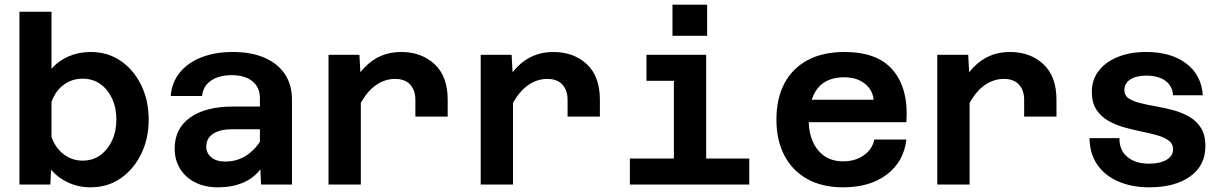

<svg xmlns="http://www.w3.org/2000/svg" viewBox="-20 -788 5240 820"><path d="M367 -566Q440 -566 495.5 -528Q551 -490 583 -424.5Q615 -359 615 -277Q615 -196 583 -130.5Q551 -65 495.5 -26.5Q440 12 367 12Q315 12 271 -8.5Q227 -29 198 -63L195 0H63V-738H200V-494Q229 -528 272.5 -547Q316 -566 367 -566ZM333 -102Q376 -102 408 -125Q440 -148 458.5 -187.5Q477 -227 477 -277Q477 -328 458.5 -367.5Q440 -407 408 -429.5Q376 -452 333 -452Q287 -452 251.5 -425.5Q216 -399 200 -352V-203Q216 -157 251.5 -129.5Q287 -102 333 -102Z M1095 0 1090 -108V-369Q1090 -415 1058 -441Q1026 -467 970 -467Q915 -467 881 -443.5Q847 -420 843 -378H709Q714 -437 748.5 -479Q783 -521 841 -543.5Q899 -566 975 -566Q1052 -566 1108.5 -542Q1165 -518 1196 -472.5Q1227 -427 1227 -361V0ZM910 12Q855 12 813.5 -9Q772 -30 749 -67.5Q726 -105 726 -153Q726 -239 792 -286Q858 -333 976 -333H1105V-236H972Q920 -236 890.5 -217Q861 -198 861 -161Q861 -134 882.5 -116Q904 -98 942 -98Q993 -98 1033 -124.5Q1073 -151 1099 -197L1114 -102Q1088 -45 1036 -16.5Q984 12 910 12Z M1754 -290V-362Q1754 -402 1732 -426.5Q1710 -451 1667 -451Q1617 -451 1574 -415.5Q1531 -380 1497 -299L1482 -420Q1506 -468 1537.5 -500.5Q1569 -533 1607.5 -549.5Q1646 -566 1693 -566Q1780 -566 1836 -514Q1892 -462 1892 -362V-290ZM1383 0V-554H1515L1521 -446V0Z M2404 -290V-362Q2404 -402 2382 -426.5Q2360 -451 2317 -451Q2267 -451 2224 -415.5Q2181 -380 2147 -299L2132 -420Q2156 -468 2187.5 -500.5Q2219 -533 2257.5 -549.5Q2296 -566 2343 -566Q2430 -566 2486 -514Q2542 -462 2542 -362V-290ZM2033 0V-554H2165L2171 -446V0Z M2858 0V-554H2996V0ZM2670 0V-111H3180V0ZM2741 -443V-554H2927V-443ZM2852 -635V-768H3000V-635Z M3581 12Q3492 12 3428.5 -23Q3365 -58 3330.5 -123Q3296 -188 3296 -277Q3296 -368 3330.5 -432.5Q3365 -497 3430 -531.5Q3495 -566 3587 -566Q3730 -566 3795.5 -486Q3861 -406 3851 -266H3406V-362H3711Q3707 -405 3672.5 -431.5Q3638 -458 3586 -458Q3509 -458 3471.5 -410Q3434 -362 3434 -271Q3434 -223 3451 -184Q3468 -145 3500.5 -122Q3533 -99 3581 -99Q3633 -99 3669.5 -125Q3706 -151 3714 -192H3851Q3840 -98 3768 -43Q3696 12 3581 12Z M4354 -290V-362Q4354 -402 4332 -426.5Q4310 -451 4267 -451Q4217 -451 4174 -415.5Q4131 -380 4097 -299L4082 -420Q4106 -468 4137.5 -500.5Q4169 -533 4207.5 -549.5Q4246 -566 4293 -566Q4380 -566 4436 -514Q4492 -462 4492 -362V-290ZM3983 0V-554H4115L4121 -446V0Z M4889 12Q4813 12 4755 -13.5Q4697 -39 4665.5 -86Q4634 -133 4633 -198H4761Q4760 -147 4794.5 -118Q4829 -89 4888 -89Q4934 -89 4962 -105.5Q4990 -122 4990 -150Q4990 -174 4971 -188Q4952 -202 4921.5 -210.5Q4891 -219 4854 -226.5Q4817 -234 4780 -244.5Q4743 -255 4712 -273Q4681 -291 4662 -320.5Q4643 -350 4643 -396Q4643 -447 4672 -485Q4701 -523 4753.5 -544.5Q4806 -566 4875 -566Q4981 -566 5046 -517Q5111 -468 5117 -381H4990Q4987 -422 4956.5 -443.5Q4926 -465 4876 -465Q4832 -465 4807 -448.5Q4782 -432 4782 -403Q4782 -380 4801 -367.5Q4820 -355 4850.5 -347.5Q4881 -340 4918.5 -333.5Q4956 -327 4992.5 -317Q5029 -307 5060 -289Q5091 -271 5109.5 -241Q5128 -211 5128 -164Q5128 -81 5063 -34.5Q4998 12 4889 12Z"/></svg>

Font: Azeret Mono Thin SemiBold
Style: Regular
Weight: 600
Version: Version 1.002